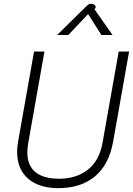

<svg xmlns="http://www.w3.org/2000/svg" viewBox="-20 -968 691 998"><path d="M69 -178Q69 -200 74 -232L157 -700H211L127 -226Q122 -196 122 -177Q122 -108 164 -73.5Q206 -39 287 -39Q376 -39 436 -85.5Q496 -132 513 -226L597 -700H651L568 -232Q547 -113 474 -51.5Q401 10 283 10Q183 10 126 -39.5Q69 -89 69 -178ZM425 -932Q435 -942 440 -945Q445 -948 453 -948Q468 -948 474 -940Q480 -932 475 -925L471 -920L565 -786H507L438 -895L335 -786H277Z"/></svg>

Font: Niramit ExtraLight
Style: Italic
Weight: 200
Italic angle: -10°
Designer: Katatrad Aksorn Co.,Ltd.
Foundry: Cadson Demak Co.,Ltd.
Version: Version 1.000; ttfautohint (v1.6)